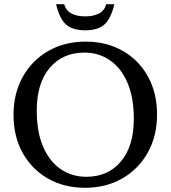

<svg xmlns="http://www.w3.org/2000/svg" viewBox="-20 -878 808 909"><path d="M385.5 -681Q484.5 -681 561 -637.2Q637.5 -593.5 680.5 -515.8Q723.5 -438 723.5 -336Q723.5 -234 679.8 -155.8Q636 -77.5 559 -33.2Q482 11 382.5 11Q283 11 206.8 -32.8Q130.5 -76.5 87.2 -154.2Q44 -232 44 -334Q44 -436 87.8 -514.2Q131.5 -592.5 208.8 -636.8Q286 -681 385.5 -681ZM388.5 -41Q491.5 -41 552.5 -113.5Q613.5 -186 613.5 -315.5Q613.5 -416.5 583.5 -486.2Q553.5 -556 500.8 -592.5Q448 -629 379.5 -629Q276.5 -629 215.2 -556.5Q154 -484 154 -354.5Q154 -253.5 184 -183.8Q214 -114 267 -77.5Q320 -41 388.5 -41ZM383.5 -800.5Q422.5 -800.5 448.5 -814Q474.5 -827.5 483 -858H521.5Q504.5 -787.5 473.2 -761Q442 -734.5 383.5 -734.5Q325 -734.5 293.8 -761Q262.5 -787.5 245.5 -858H284Q292.5 -827.5 318.5 -814Q344.5 -800.5 383.5 -800.5Z"/></svg>

Font: Newsreader Text Medium
Style: Regular
Weight: 500
Designer: Hugues Gentile
Foundry: Production Type
Version: Version 1.001